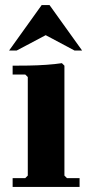

<svg xmlns="http://www.w3.org/2000/svg" viewBox="-20 -740 365 760"><path d="M245 -35H295V0H30V-35H80L90 -45V-435L80 -445H30V-480Q56 -480 92 -480.5Q128 -481 163.5 -483.5Q199 -486 225 -490L235 -480V-45ZM16 -540 145 -720H176L305 -540H275L121 -622H201L46 -540Z"/></svg>

Font: Brygada 1918
Style: Bold
Weight: 700
Designer: Mateusz Machalski | Borys Kosmynka | Przemek Hoffer
Foundry: NIEPODLEGLA 2018
Version: Version 3.006